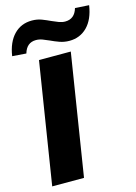

<svg xmlns="http://www.w3.org/2000/svg" viewBox="-140 -1007 766 1079"><g transform="rotate(-15 243.0 -467.5)"><path d="M0 0ZM25 0 137 -705H322L210 0ZM78 -759 -3 -765Q9 -844 50.5 -887Q92 -930 155 -930Q186 -930 212 -920Q238 -910 261 -899Q281 -890 299.5 -883Q318 -876 336 -876Q391 -876 408 -935L489 -930Q477 -850 435 -807.5Q393 -765 331 -765Q301 -765 274.5 -774.5Q248 -784 225 -795Q205 -804 186.5 -811Q168 -818 149 -818Q95 -818 78 -759Z"/></g></svg>

Font: Winston ExtraBold
Style: Italic
Weight: 800
Italic angle: -9°
Designer: Original fonts by Vernon Adams / Changes by Cristiano Sobral
Foundry: Original fonts by Vernon Adams / Changes by Cristiano Sobral
Version: Version 2.503;July 17, 2020;FontCreator 13.0.0.2655 64-bit